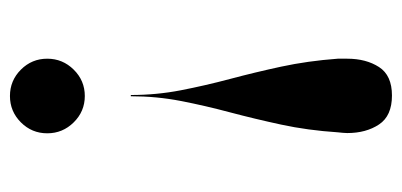

<svg xmlns="http://www.w3.org/2000/svg" viewBox="-231 -567 808 386"><g transform="rotate(90 173.0 -374.0)"><path d="M246 -649Q242 -588.5 230.5 -535.2Q219 -482 205.8 -432.2Q192.5 -382.5 183 -333.5Q173.5 -284.5 173.5 -233H171Q171 -284.5 161.5 -333.5Q152 -382.5 138.8 -432.2Q125.5 -482 114 -535.2Q102.5 -588.5 98 -649Q98 -654.5 98 -659Q98 -663.5 98 -668Q98 -706 114.8 -732Q131.5 -758 172 -758Q213 -758 230.2 -732Q247.5 -706 247.5 -668Q247.5 -663.5 247 -659Q246.5 -654.5 246 -649ZM98 -65Q98 -96 120 -118.2Q142 -140.5 173 -140.5Q204 -140.5 226 -118.2Q248 -96 248 -65Q248 -34 226 -12Q204 10 173 10Q142 10 120 -12Q98 -34 98 -65Z"/></g></svg>

Font: Bodoni* 72pt Medium
Style: Regular
Weight: 500
Version: Version 2.3